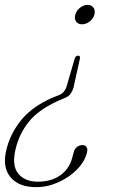

<svg xmlns="http://www.w3.org/2000/svg" viewBox="-39 -626 475 790"><path d="M263.5 -266Q259.5 -251.5 252.2 -241.2Q245 -231 232.5 -225L194.5 -208.5Q117 -172 79.2 -124.5Q41.5 -77 26.5 -18Q8 52 35 86.8Q62 121.5 116.5 121.5Q172 121.5 208.8 95.5Q245.5 69.5 258 24L265 -2Q268.5 -14.5 278.5 -21.8Q288.5 -29 300.5 -29Q312.5 -29 317.5 -20Q322.5 -11 318.5 3Q309 40 277.2 72Q245.5 104 201 124Q156.5 144 109.5 144Q36.5 144 2.5 101Q-31.5 58 -11 -16.5Q5 -79 49 -132.8Q93 -186.5 173 -222.5L204.5 -235Q227.5 -244.5 235.5 -272L268 -384Q272 -397 282.5 -397Q292.5 -397 289.5 -383.5ZM321.5 -606Q337.5 -606 345.8 -594.2Q354 -582.5 349.5 -566Q344.5 -548.5 329.5 -537.2Q314.5 -526 299 -526Q282 -526 274 -537.5Q266 -549 271 -566Q275.5 -582.5 290.2 -594.2Q305 -606 321.5 -606Z"/></svg>

Font: Fraunces 9pt S000 Thin
Style: Italic
Weight: 100
Italic angle: -16°
Version: Version 1.000; ttfautohint (v1.8.3)